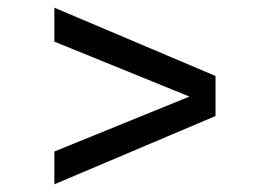

<svg xmlns="http://www.w3.org/2000/svg" viewBox="-20 -608 700 498"><path d="M121 -500V-588L539 -411V-330ZM121 -130V-215L539 -385V-307Z"/></svg>

Font: Wix Madefor Display Medium
Style: Regular
Weight: 500
Designer: Dalton Maag Ltd
Foundry: Dalton Maag Ltd
Version: Version 3.100